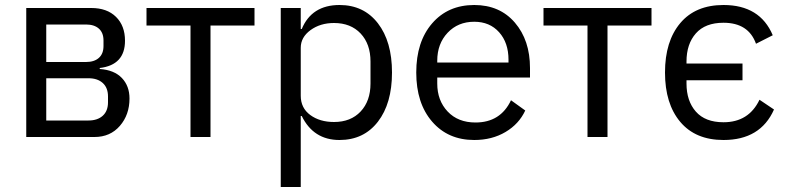

<svg xmlns="http://www.w3.org/2000/svg" viewBox="-20 -548 3144 768"><path d="M85 0V-516H345Q408 -516 444 -480.5Q480 -445 480 -385Q480 -288 379 -276V-272Q437 -268 467.5 -236Q498 -204 498 -154Q498 -89 459.5 -44.5Q421 0 358 0ZM165 -300H324Q357 -300 375.5 -316.5Q394 -333 394 -364V-386Q394 -417 375.5 -433.5Q357 -450 324 -450H165ZM165 -66H334Q370 -66 391 -85Q412 -104 412 -139V-162Q412 -197 391 -216Q370 -235 334 -235H165Z M742 0V-446H566V-516H998V-446H822V0Z M1103 200V-516H1183V-432H1187Q1227 -528 1338 -528Q1435 -528 1491.5 -455Q1548 -382 1548 -258Q1548 -134 1491.5 -61Q1435 12 1338 12Q1234 12 1187 -84H1183V200ZM1316 -60Q1383 -60 1422.5 -102Q1462 -144 1462 -214V-302Q1462 -372 1422.5 -414Q1383 -456 1316 -456Q1261 -456 1222 -427.5Q1183 -399 1183 -357V-165Q1183 -116 1221 -88Q1259 -60 1316 -60Z M1877 12Q1772 12 1708.5 -61.5Q1645 -135 1645 -258Q1645 -381 1708.5 -454.5Q1772 -528 1877 -528Q1979 -528 2039.5 -457.5Q2100 -387 2100 -276V-238H1729V-214Q1729 -146 1770.5 -102Q1812 -58 1882 -58Q1982 -58 2024 -147L2081 -106Q2056 -52 2002 -20Q1948 12 1877 12ZM1729 -298H2014V-309Q2014 -377 1976.5 -419Q1939 -461 1877 -461Q1812 -461 1770.5 -417Q1729 -373 1729 -305Z M2330 0V-446H2154V-516H2586V-446H2410V0Z M2874 12Q2762 12 2701 -60.5Q2640 -133 2640 -258Q2640 -383 2701 -455.5Q2762 -528 2874 -528Q3020 -528 3071 -407L3004 -373Q2974 -457 2874 -457Q2801 -457 2763.5 -414.5Q2726 -372 2726 -302V-294H2950V-227H2726V-214Q2726 -144 2763.5 -101.5Q2801 -59 2874 -59Q2975 -59 3018 -149L3076 -110Q3022 12 2874 12Z"/></svg>

Font: Anuphan
Style: Regular
Weight: 400
Designer: Mike Abbink, Paul van der Laan, Pieter van Rosmalen, Mint Tantisuwanna
Foundry: Bold Monday; Cadson Demak
Version: Version 3.002;hotconv 1.0.109;makeotfexe 2.5.65596